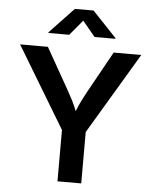

<svg xmlns="http://www.w3.org/2000/svg" viewBox="-62 -998 836 1049"><g transform="rotate(5 356.5 -473.5)"><path d="M293 0V-281.7L24.4 -727.5H176.8L306.6 -498Q321.8 -471.2 334.5 -446Q347.2 -420.9 358.9 -390.6Q371.1 -421.9 383.5 -447Q396 -472.2 410.2 -498L537.6 -727.5H689L423.3 -281.7V0ZM287.1 -803.2H173.3V-807.1L305.7 -946.8H408.2L540.5 -807.1V-803.2H426.3L356.9 -886.7Z"/></g></svg>

Font: Inter SemiBold
Style: Regular
Weight: 600
Designer: Rasmus Andersson
Foundry: rsms
Version: Version 4.001;git-9221beed3